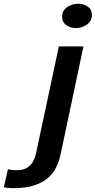

<svg xmlns="http://www.w3.org/2000/svg" viewBox="-188 -779 510 1026"><path d="M217.5 -629Q187.5 -629 165.8 -644.8Q144 -660.5 144 -688.5Q144 -722 170 -740.5Q196 -759 229.5 -759Q259.5 -759 281.2 -743.8Q303 -728.5 303 -700Q303 -666.5 277 -647.8Q251 -629 217.5 -629ZM-119 226.5Q-134 226.5 -146.8 225.2Q-159.5 224 -167.5 222L-145.5 125.5Q-137.5 127.5 -125.8 129Q-114 130.5 -98.5 130.5Q-63.5 130.5 -42.5 116.8Q-21.5 103 -10.8 82.8Q0 62.5 4 43L126.5 -531H258L135.5 47Q128.5 80 113.8 111.8Q99 143.5 71 169.5Q43 195.5 -3.2 211Q-49.5 226.5 -119 226.5Z"/></svg>

Font: Epilogue SemiBold
Style: Italic
Weight: 600
Italic angle: -12°
Designer: Tyler Finck
Foundry: Etcetera Type Co
Version: Version 2.111; ttfautohint (v1.8.3)